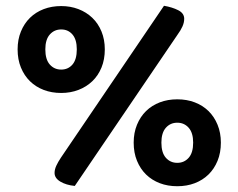

<svg xmlns="http://www.w3.org/2000/svg" viewBox="-20 -637 826 665"><path d="M192 -315Q159 -315 131.5 -325.5Q104 -336 84 -355.5Q64 -375 52.5 -403Q41 -431 41 -466Q41 -500 52.5 -528Q64 -556 84 -575.5Q104 -595 131.5 -605.5Q159 -616 192 -616Q224 -616 251.5 -605.5Q279 -595 299.5 -575.5Q320 -556 331.5 -528Q343 -500 343 -466Q343 -431 331.5 -403Q320 -375 299.5 -355.5Q279 -336 251.5 -325.5Q224 -315 192 -315ZM192 -396Q216 -396 231 -413.5Q246 -431 246 -466Q246 -500 231 -517.5Q216 -535 192 -535Q168 -535 152.5 -517.5Q137 -500 137 -466Q137 -431 152.5 -413.5Q168 -396 192 -396ZM548 -617Q577 -612 597.5 -601.5Q618 -591 618 -572Q618 -559 612 -545.5Q606 -532 595 -517L239 7Q209 4 189 -8Q169 -20 169 -38Q169 -50 175 -63Q181 -76 191 -91ZM594 8Q561 8 533.5 -2.5Q506 -13 486 -32.5Q466 -52 454.5 -80Q443 -108 443 -143Q443 -177 454.5 -205Q466 -233 486 -252.5Q506 -272 533.5 -282.5Q561 -293 594 -293Q627 -293 654.5 -282.5Q682 -272 702 -252.5Q722 -233 733.5 -205Q745 -177 745 -143Q745 -108 733.5 -80Q722 -52 702 -32.5Q682 -13 654.5 -2.5Q627 8 594 8ZM594 -73Q618 -73 633.5 -90.5Q649 -108 649 -143Q649 -177 633.5 -194.5Q618 -212 594 -212Q570 -212 554.5 -194.5Q539 -177 539 -143Q539 -108 554.5 -90.5Q570 -73 594 -73Z"/></svg>

Font: Baloo 2 Latin SemiBold
Style: Regular
Weight: 400
Designer: Sarang Kulkarni and Ek Type
Foundry: Ek Type
Version: Version 1.001